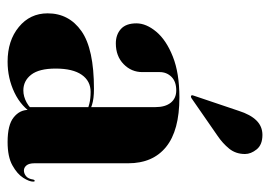

<svg xmlns="http://www.w3.org/2000/svg" viewBox="-125 -593 728 518"><g transform="rotate(90 239.0 -334.0)"><path d="M276.5 -46.5V-52.5L269 -46V-389Q269 -416 257 -430.8Q245 -445.5 224 -445.5Q200 -445.5 187.2 -432.5Q174.5 -419.5 174.5 -401V-354Q174.5 -324.5 153 -303.5Q131.5 -282.5 97 -282.5Q73.5 -282.5 58.2 -296.2Q43 -310 43 -338Q43 -364.5 65.5 -391.5Q88 -418.5 132.5 -436.2Q177 -454 243 -454Q332 -454 376.2 -418.2Q420.5 -382.5 420.5 -316V-63Q420.5 -48.5 426.2 -41.5Q432 -34.5 440 -34.5Q448 -34.5 455.2 -40.2Q462.5 -46 464.5 -60Q465 -62 465.8 -62.8Q466.5 -63.5 467.5 -63.5Q469 -63.5 469.5 -62.8Q470 -62 470 -59.5Q470 -49 459.8 -32.8Q449.5 -16.5 426.2 -3.5Q403 9.5 363 9.5Q317 9.5 296.8 -6.8Q276.5 -23 276.5 -46.5ZM16 -98.5Q16 -156 64 -189.8Q112 -223.5 220 -223.5Q246.5 -223.5 263 -218.2Q279.5 -213 293 -204L288.5 -200Q274 -207.5 260 -211Q246 -214.5 228 -214.5Q198.5 -214.5 181.8 -190.5Q165 -166.5 165 -120Q165 -75.5 181.5 -54.2Q198 -33 224 -33Q240.5 -33 256.8 -42Q273 -51 283 -66.5L289.5 -62.5Q268.5 -27.5 229.8 -9Q191 9.5 146.5 9.5Q89.5 9.5 52.8 -20.8Q16 -51 16 -98.5ZM279 -614Q289 -645.5 305 -661.8Q321 -678 344 -678Q370.5 -678 383 -662.5Q395.5 -647 395.5 -631Q395.5 -606 381 -588.2Q366.5 -570.5 346.5 -557L244 -486Q242.5 -485.5 240.8 -485.2Q239 -485 238 -486Q236.5 -487.5 237 -489Q237.5 -490.5 238 -492.5Z"/></g></svg>

Font: Fraunces 120pt
Style: Bold
Weight: 700
Version: Version 1.000;[b76b70a41]